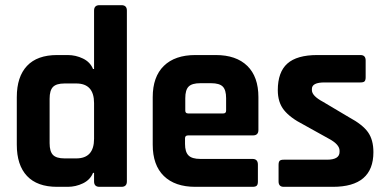

<svg xmlns="http://www.w3.org/2000/svg" viewBox="-20 -723 1498 743"><path d="M242 0H201Q124 0 84.5 -42Q45 -84 45 -163V-347Q45 -426 84.5 -468Q124 -510 201 -510H242Q273 -510 301 -496.5Q329 -483 340 -456H344V-682Q344 -703 365 -703H450Q471 -703 471 -682V-21Q471 0 450 0H365Q344 0 344 -21V-54H340Q329 -27 301 -13.5Q273 0 242 0ZM344 -186V-324Q344 -400 275 -400H230Q198 -400 185 -386.5Q172 -373 172 -341V-169Q172 -137 185 -123.5Q198 -110 230 -110H275Q344 -110 344 -186Z M957 0H736Q657 0 614 -42Q571 -84 571 -163V-347Q571 -426 614 -468Q657 -510 736 -510H815Q894 -510 937 -468Q980 -426 980 -347V-220Q980 -199 959 -199H708Q696 -199 696 -188V-166Q696 -135 709.5 -121.5Q723 -108 755 -108H957Q978 -108 978 -86V-20Q978 -9 973.5 -4.5Q969 0 957 0ZM708 -284H844Q855 -284 855 -295V-343Q855 -375 842 -388Q829 -401 797 -401H755Q723 -401 710 -388Q697 -375 697 -343V-295Q697 -284 708 -284Z M1268 0H1078Q1058 0 1058 -21V-85Q1058 -96 1062 -100.5Q1066 -105 1078 -105H1245Q1294 -105 1294 -135V-140Q1294 -164 1253 -186L1154 -241Q1103 -267 1079 -297Q1055 -327 1055 -374Q1055 -444 1092 -477Q1129 -510 1208 -510H1375Q1395 -510 1395 -489V-424Q1395 -413 1391 -408.5Q1387 -404 1375 -404H1236Q1187 -404 1187 -379V-374Q1187 -352 1230 -329L1331 -269Q1383 -241 1404 -211.5Q1425 -182 1425 -134Q1425 0 1268 0Z"/></svg>

Font: Rajdhani
Style: Bold
Weight: 700
Designer: Satya Rajpurohit, Jyotish Sonowal
Foundry: Indian Type Foundry
Version: Version 1.201 February 1, 2022